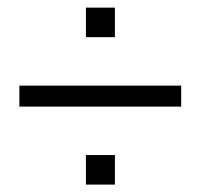

<svg xmlns="http://www.w3.org/2000/svg" viewBox="-20 -543 538 515"><path d="M32 -257.1V-313.3H466V-257.1ZM210.5 -47.9V-127.1H288.2V-47.9ZM210.5 -443.3V-522.5H288.2V-443.3Z"/></svg>

Font: Nunito Sans 12pt ExtraLight Condensed
Style: Regular
Weight: 200
Width: 3
Version: Version 3.101;gftools[0.9.27]